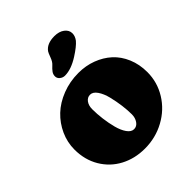

<svg xmlns="http://www.w3.org/2000/svg" viewBox="-211 -881 1024 1024"><g transform="rotate(-45 301.0 -369.0)"><path d="M365.7 -599.1Q308.1 -562.5 261.2 -562.5Q245.1 -562.5 232.7 -572.8Q220.2 -583 220.2 -597.7Q220.2 -612.3 228.3 -623.8Q236.3 -635.3 253.4 -650.9Q266.1 -662.1 275.1 -686.8Q284.2 -711.4 288.6 -717.8Q312.5 -752 369.6 -752Q404.8 -752 426.8 -735.4Q448.7 -718.8 448.7 -694.3Q448.7 -673.3 433.6 -653.3Q414.1 -629.9 365.7 -599.1ZM17.6 -248Q17.6 -302.7 40.3 -352.8Q63 -402.8 102.5 -440.4Q142.1 -478 199.2 -500.2Q256.3 -522.5 321.8 -522.5Q376.5 -522.5 424.6 -504.4Q472.7 -486.3 508.3 -453.9Q543.9 -421.4 564.5 -372.6Q585 -323.7 585 -265.6Q585 -189.5 545.2 -125Q505.4 -60.5 436.8 -23.2Q368.2 14.2 287.1 14.2Q211.4 14.2 150.1 -18.3Q88.9 -50.8 53.2 -110.8Q17.6 -170.9 17.6 -248ZM367.2 -164.6Q367.2 -196.3 362.3 -233.9Q357.4 -271.5 348.1 -309.1Q338.9 -346.7 321.8 -371.6Q304.7 -396.5 283.2 -396.5Q263.2 -396.5 250 -378.9Q236.8 -361.3 236.8 -333.5Q236.8 -297.9 241.7 -259Q246.6 -220.2 256.1 -183.8Q265.6 -147.5 282.2 -123.8Q298.8 -100.1 319.8 -100.1Q340.8 -100.1 354 -119.4Q367.2 -138.7 367.2 -164.6Z"/></g></svg>

Font: Cooper* Black
Style: Regular
Weight: 900
Designer: Owen Earl
Foundry: indestructible type*
Version: Version 0.001